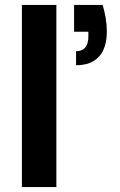

<svg xmlns="http://www.w3.org/2000/svg" viewBox="-20 -760 489 780"><path d="M69 -740V0H209V-740ZM281 -631H339V-612C339 -572 322 -552 289 -552V-495C372 -495 414 -544 414 -632C414 -667 408 -703 397 -740H281Z"/></svg>

Font: Poppins SemiBold
Style: Regular
Weight: 600
Designer: Ninad Kale (Devanagari), Jonny Pinhorn (Latin)
Foundry: Indian Type Foundry
Version: 4.004